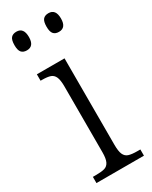

<svg xmlns="http://www.w3.org/2000/svg" viewBox="-194 -785 658 830"><g transform="rotate(-30 135.0 -370.0)"><path d="M23 -31H38Q67 -31 82 -35.5Q97 -40 104.5 -55.5Q112 -71 112 -102V-431Q112 -463 105 -478.5Q98 -494 83.5 -499Q69 -504 42 -504H35V-536H173V-105Q173 -72 180 -56.5Q187 -41 202 -36Q217 -31 246 -31H260V0H23ZM14 -693Q14 -719 23 -729.5Q32 -740 50 -740Q86 -740 86 -693Q86 -647 50 -647Q32 -647 23 -657.5Q14 -668 14 -693ZM174 -693Q174 -719 183 -729.5Q192 -740 210 -740Q246 -740 246 -693Q246 -647 210 -647Q192 -647 183 -657.5Q174 -668 174 -693Z"/></g></svg>

Font: Noto Serif NarrowLight
Style: Regular
Weight: 300
Width: 4
Designer: Monotype Design Team
Foundry: Monotype Imaging Inc.
Version: Version 1.001